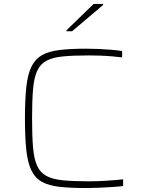

<svg xmlns="http://www.w3.org/2000/svg" viewBox="-20 -942 723 970"><path d="M416 8Q337 8 282 2Q227 -4 192.5 -23Q158 -42 139 -80.5Q120 -119 113 -183Q106 -247 106 -344Q106 -439 113 -503Q120 -567 139 -605.5Q158 -644 192.5 -663.5Q227 -683 282 -689.5Q337 -696 416 -696Q447 -696 480 -694.5Q513 -693 543.5 -690.5Q574 -688 597 -684V-652Q573 -655 544 -657.5Q515 -660 485 -661Q455 -662 428 -662Q350 -662 298.5 -657Q247 -652 215.5 -635.5Q184 -619 168 -584.5Q152 -550 147 -491.5Q142 -433 142 -344Q142 -255 147 -196.5Q152 -138 168 -103.5Q184 -69 215.5 -52.5Q247 -36 298.5 -31Q350 -26 428 -26Q469 -26 517 -29Q565 -32 602 -36V-2Q578 1 545.5 3Q513 5 479.5 6.5Q446 8 416 8ZM316 -784V-789L453 -922H501V-917L344 -784Z"/></svg>

Font: Saira Expanded Thin
Style: Regular
Weight: 250
Width: 7
Designer: Hector Gatti with collaboration of the Omnibus-Type team
Foundry: Omnibus-Type
Version: Version 1.101